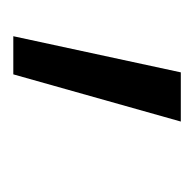

<svg xmlns="http://www.w3.org/2000/svg" viewBox="-22 -78 293 290"><g transform="rotate(90 125.0 66.5)"><path d="M92.8 193.4H35.2L89.8 -59.6H164.1Z"/></g></svg>

Font: Pretendard Std Light
Style: Regular
Weight: 300
Designer: Base glyphs from Inter by Rasmus Andersson; Hangeul glyphs from Noto Sans CJK(Source Han Sans) by Jang Soo-young and Kan
Foundry: Kil Hyung-jin
Version: Version 1.309